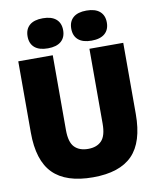

<svg xmlns="http://www.w3.org/2000/svg" viewBox="-102 -1043 927 1132"><g transform="rotate(-10 361.0 -477.5)"><path d="M363 10Q201.5 10 124 -68Q46.5 -146 46.5 -313.5V-740H253V-292Q253 -219.5 281.8 -189.8Q310.5 -160 363 -160Q415.5 -160 444 -189.8Q472.5 -219.5 472.5 -292V-740H675V-313.5Q675 -146 598.8 -68Q522.5 10 363 10ZM494 -785Q441.5 -785 414.5 -808.5Q387.5 -832 387.5 -875Q387.5 -918 414.5 -941.5Q441.5 -965 494 -965Q546 -965 573.2 -941.5Q600.5 -918 600.5 -875Q600.5 -832 573.2 -808.5Q546 -785 494 -785ZM232.5 -785Q180 -785 153 -808.5Q126 -832 126 -875Q126 -918 153 -941.5Q180 -965 232.5 -965Q284.5 -965 311.8 -941.5Q339 -918 339 -875Q339 -832 311.8 -808.5Q284.5 -785 232.5 -785Z"/></g></svg>

Font: Encode Sans SmCnd Black
Style: Regular
Weight: 900
Width: 4
Designer: Multiple Designers
Foundry: Impallari Type
Version: Version 3.002; ttfautohint (v1.8.3) -l 8 -r 50 -G 200 -x 14 